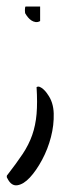

<svg xmlns="http://www.w3.org/2000/svg" viewBox="-38 -377 228 579"><path d="M-15.6 161.1Q-17.6 159.2 -17.6 155.3Q-17.6 151.4 -15.6 150.4Q11.7 115.2 30.3 87.4Q48.8 59.6 59.1 30.3Q69.3 1 72.3 -33.2Q75.2 -67.4 72.3 -114.3Q77.1 -117.2 82.5 -114.7Q87.9 -112.3 93.3 -107.4Q98.6 -102.5 102.1 -97.7Q105.5 -92.8 105.5 -92.8Q123 -69.3 124 -34.7Q125 0 115.7 36.1Q106.4 72.3 88.9 105Q71.3 137.7 52.2 158.2Q33.2 178.7 14.6 181.6Q-3.9 184.6 -15.6 161.1ZM39.1 -335Q37.1 -336.9 37.1 -346.2Q37.1 -355.5 39.1 -357.4H83V-313.5Q76.2 -309.6 69.3 -310.5Q62.5 -311.5 56.6 -315.4Q50.8 -319.3 46.4 -324.7Q42 -330.1 39.1 -335Z"/></svg>

Font: Nothing You Could Do
Style: Regular
Weight: 400
Version: Version 1.005